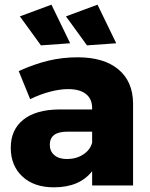

<svg xmlns="http://www.w3.org/2000/svg" viewBox="-20 -793 641 821"><path d="M549 -352V0H374V-61Q320 8 211 8Q125 8 75.5 -38.5Q26 -85 26 -161Q26 -238 79.5 -281Q133 -324 233 -325H374V-331Q374 -370 347.5 -391Q321 -412 271 -412Q237 -412 194.5 -401Q152 -390 109 -369L60 -489Q126 -519 186.5 -533.5Q247 -548 312 -548Q424 -548 486 -496.5Q548 -445 549 -352ZM374 -183V-230H268Q193 -230 193 -174Q193 -146 212.5 -129.5Q232 -113 266 -113Q306 -113 336 -132.5Q366 -152 374 -183ZM200 -773 280 -608 155 -599 65 -723ZM397 -773 477 -608 352 -599 262 -723Z"/></svg>

Font: Gontserrat
Style: Bold
Weight: 700
Designer: Julieta Ulanovsky
Foundry: Julieta Ulanovsky
Version: Version 6.001